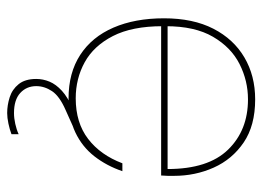

<svg xmlns="http://www.w3.org/2000/svg" viewBox="-118 -430 731 535"><g transform="rotate(90 247.5 -162.5)"><path d="M254 12Q183 12 133 -20.5Q83 -53 57 -113Q31 -173 31 -254Q31 -335 60 -391.5Q89 -448 140 -478Q191 -508 257 -508Q330 -508 377 -476Q424 -444 447 -392.5Q470 -341 470 -282Q470 -272 470 -264.5Q470 -257 469 -246H42V-264H451Q451 -377 397 -432.5Q343 -488 257 -488Q205 -488 158.5 -464.5Q112 -441 82.5 -390.5Q53 -340 53 -259V-250Q53 -165 80.5 -111.5Q108 -58 153.5 -33Q199 -8 254 -8Q322 -8 367 -42.5Q412 -77 435 -138H457Q442 -94 415.5 -60Q389 -26 349 -7Q309 12 254 12ZM295 183Q273 183 251 176Q229 169 214.5 151Q200 133 200 102Q200 83 207.5 65Q215 47 233 30.5Q251 14 282 1L343 -26L354 -10L287 20Q248 37 234 58Q220 79 220 102Q220 129 239 146.5Q258 164 295 164Q309 164 325 160.5Q341 157 354 151V171Q341 176 324.5 179.5Q308 183 295 183Z"/></g></svg>

Font: DM Sans 36pt Thin
Style: Regular
Weight: 250
Designer: Colophon Foundry, Jonny Pinhorn
Foundry: Colophon Foundry
Version: Version 4.004;gftools[0.9.30]